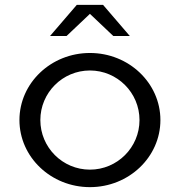

<svg xmlns="http://www.w3.org/2000/svg" viewBox="-20 -764 740 790"><path d="M186 -616H254L350 -707L446 -616H514L404 -744H296ZM146 -270C146 -382.6 237.4 -474 350 -474C462.6 -474 554 -382.6 554 -270C554 -157.4 462.6 -66 350 -66C237.4 -66 146 -157.4 146 -270ZM60 -270C60 -117.6 189.9 6 350 6C510.1 6 640 -117.6 640 -270C640 -422.4 510.1 -546 350 -546C189.9 -546 60 -422.4 60 -270Z"/></svg>

Font: Resamitz
Style: Bold
Weight: 700
Designer: gluk
Foundry: gluk
Version: Version 0.047